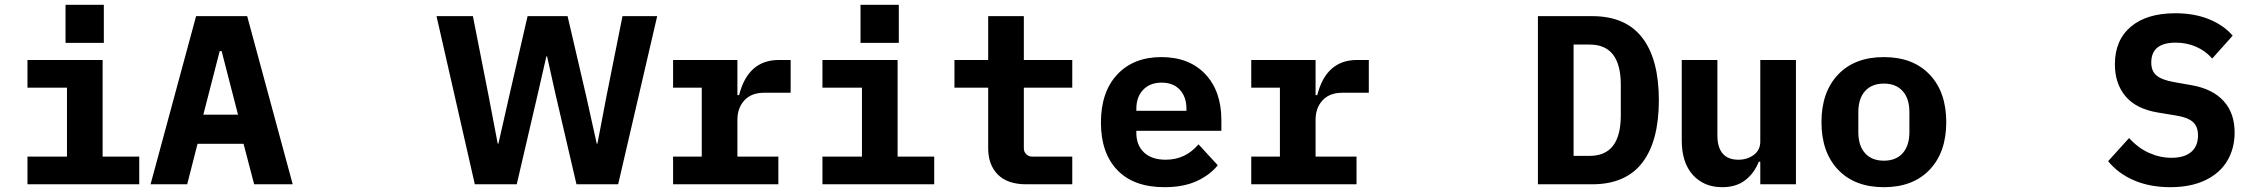

<svg xmlns="http://www.w3.org/2000/svg" viewBox="-20 -765 9340 797"><path d="M411 -745V-587H252V-745ZM94 -115H258V-401H94V-516H406V-115H558V0H94Z M1035 0 991 -168H800L757 0H605L794 -698H1006L1195 0ZM900 -553H892L824 -289H968Z M1792 -698H1943L2009 -363L2046 -169H2049L2093 -363L2170 -698H2336L2414 -363L2457 -169H2460L2497 -363L2564 -698H2708L2546 0H2373L2285 -378L2251 -531H2248L2213 -378L2125 0H1951Z M2774 -115H2893V-401H2774V-516H3041V-370H3048Q3085 -516 3213 -516H3262V-380H3152Q3099 -380 3070 -348.5Q3041 -317 3041 -268V-115H3211V0H2774Z M3711 -745V-587H3552V-745ZM3394 -115H3558V-401H3394V-516H3706V-115H3858V0H3394Z M4230 -149Q4230 -135 4240 -125Q4250 -115 4264 -115H4431V0H4240Q4162 0 4122 -40.5Q4082 -81 4082 -149V-401H3942V-516H4082V-698H4230V-516H4431V-401H4230Z M4550 -256Q4550 -383 4617.5 -455.5Q4685 -528 4801 -528Q4916 -528 4983 -457.5Q5050 -387 5050 -266V-222H4697V-213Q4697 -162 4729 -132Q4761 -102 4819 -102Q4901 -102 4955 -166L5035 -79Q5002 -38 4947 -13Q4892 12 4814 12Q4686 12 4618 -59Q4550 -130 4550 -256ZM4697 -313V-305H4905V-313Q4905 -363 4877.5 -392.5Q4850 -422 4802 -422Q4754 -422 4725.5 -392.5Q4697 -363 4697 -313Z M5174 -115H5293V-401H5174V-516H5441V-370H5448Q5485 -516 5613 -516H5662V-380H5552Q5499 -380 5470 -348.5Q5441 -317 5441 -268V-115H5611V0H5174Z M6364 -698H6589Q6728 -698 6797 -608.5Q6866 -519 6866 -349Q6866 -179 6797 -89.5Q6728 0 6589 0H6364ZM6579 -118Q6708 -118 6708 -286V-413Q6708 -580 6579 -580H6512V-118Z M7287 -94H7281Q7262 -46 7224.5 -17Q7187 12 7129 12Q7053 12 7007 -39Q6961 -90 6961 -182V-516H7109V-202Q7109 -153 7131 -127.5Q7153 -102 7196 -102Q7233 -102 7260 -122Q7287 -142 7287 -177V-516H7435V0H7287Z M7541 -258Q7541 -383 7610 -455.5Q7679 -528 7800 -528Q7921 -528 7990 -455.5Q8059 -383 8059 -258Q8059 -133 7990 -60.5Q7921 12 7800 12Q7679 12 7610 -60.5Q7541 -133 7541 -258ZM7906 -217V-299Q7906 -356 7878 -387Q7850 -418 7800 -418Q7750 -418 7722 -387Q7694 -356 7694 -299V-217Q7694 -160 7722 -129Q7750 -98 7800 -98Q7850 -98 7878 -129Q7906 -160 7906 -217Z M8731 -96 8818 -192Q8855 -151 8900.5 -130.5Q8946 -110 8994 -110Q9047 -110 9075.5 -134Q9104 -158 9104 -203Q9104 -240 9082.5 -259Q9061 -278 9010 -286L8937 -298Q8847 -313 8803 -365.5Q8759 -418 8759 -498Q8759 -598 8825 -654Q8891 -710 9010 -710Q9088 -710 9149 -685.5Q9210 -661 9248 -617L9163 -522Q9135 -554 9096 -571Q9057 -588 9011 -588Q8910 -588 8910 -505Q8910 -470 8932 -451.5Q8954 -433 9006 -424L9079 -411Q9164 -396 9210 -346Q9256 -296 9256 -215Q9256 -149 9225.5 -97.5Q9195 -46 9134.5 -17Q9074 12 8989 12Q8904 12 8838 -16.5Q8772 -45 8731 -96Z"/></svg>

Font: iA Writer Duo S
Style: Bold
Weight: 700
Designer: Mike Abbink, Paul van der Laan, Pieter van Rosmalen, Oliver Reichenstein
Foundry: Bold Monday and Information Architects Inc.
Version: Version 2.000